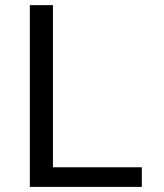

<svg xmlns="http://www.w3.org/2000/svg" viewBox="-20 -731 640 751"><path d="M187 -76.7H534.7V0H96.7V-710.9H187Z"/></svg>

Font: TypoPRO Roboto Mono
Style: Regular
Weight: 400
Designer: Google
Version: Version 2.000986; 2015; ttfautohint (v1.3)